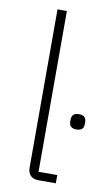

<svg xmlns="http://www.w3.org/2000/svg" viewBox="-85 -784 473 828"><g transform="rotate(10 151.5 -370.0)"><path d="M146 0Q122 0 110 -12.5Q98 -25 98 -47V-740H139V-36H221V0ZM236 -273V-281Q236 -311 268 -311Q300 -311 300 -281V-273Q300 -244 268 -244Q236 -244 236 -273Z"/></g></svg>

Font: Anuphan ExtraLight
Style: Regular
Weight: 200
Designer: Cadson Demak
Version: Version 3.001